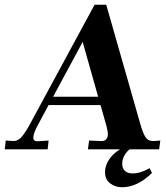

<svg xmlns="http://www.w3.org/2000/svg" viewBox="-67 -627 695 806"><path d="M374 96Q374 64 397 34.5Q420 5 463 -14H499Q474 -2 460 18Q446 38 446 61Q446 79 457 90Q468 101 490 101Q523 101 561 79L571 99Q542 128 510 143.5Q478 159 446 159Q416 159 395 142.5Q374 126 374 96ZM62 -112 330 -607H379L521 -110Q532 -70 543 -52.5Q554 -35 575 -35H580L606 -37L601 0H302L307 -37L354 -35Q384 -32 386 -63Q386 -74 380 -98L355 -186H137L93 -104Q73 -68 73 -49Q73 -33 91 -34L137 -37L133 0H-47L-43 -37L-9 -35Q10 -35 26.5 -55.5Q43 -76 62 -112ZM156 -221H345L280 -451Z"/></svg>

Font: Unna
Style: Bold Italic
Weight: 700
Italic angle: -8.05°
Designer: Jorge de Buen Unna
Foundry: Omnibus-Type
Version: Version 2.008